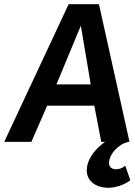

<svg xmlns="http://www.w3.org/2000/svg" viewBox="-22 -674 639 912"><path d="M362 -552 409 -273H246ZM568 117C557 125 544 130 529 130C508 130 493 118 496 93C501 56 539 11 588 0L593 -1L448 -654H304L-2 0H127L202 -172H426L459 0H477C441 25 398 69 391 122C383 184 432 218 494 218C526 218 568 204 593 185L597 182L573 113Z"/></svg>

Font: Falling Sky
Style: MedObl
Weight: 500
Designer: Paul D. Hunt
Foundry: Adobe Systems Incorporated
Version: Version 1.02